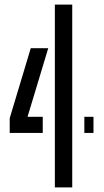

<svg xmlns="http://www.w3.org/2000/svg" viewBox="-20 -820 454 840"><path d="M22.5 -238.5V-303L114.5 -609H191L100.5 -309H167V-238.5ZM220 0V-800H296V0ZM349 -238.5V-309H389V-238.5Z"/></svg>

Font: Big Shoulders Stencil Text Thin
Style: Regular
Weight: 400
Version: Version 2.001